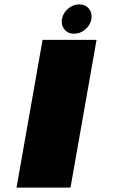

<svg xmlns="http://www.w3.org/2000/svg" viewBox="-20 -857 532 877"><path d="M55.5 0 174.5 -675H421L302 0ZM318.5 -703Q290.5 -703 274.5 -722.5Q258.5 -742 263 -770Q268 -798 291 -817.5Q314 -837 342 -837Q370 -837 386 -817.5Q402 -798 397.5 -770Q392.5 -742 369.5 -722.5Q346.5 -703 318.5 -703Z"/></svg>

Font: Anybody UltraExpanded ExtraBold
Style: Italic
Weight: 800
Width: 9
Italic angle: -10°
Designer: Tyler Finck
Foundry: Etcetera Type Company
Version: Version 1.010; ttfautohint (v1.8.3) -l 8 -r 50 -G 200 -x 14 